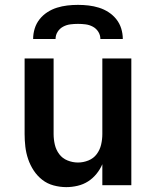

<svg xmlns="http://www.w3.org/2000/svg" viewBox="-20 -760 640 788"><path d="M252 8Q226 8 200 1Q174 -6 153.5 -22Q133 -38 118.5 -60Q104 -82 95.5 -107Q87 -132 84 -158Q81 -184 81 -210V-520H200V-210Q200 -188 205 -166.5Q210 -145 223 -127.5Q236 -110 257 -101.5Q278 -93 300 -93Q322 -93 343 -101.5Q364 -110 377 -127.5Q390 -145 395 -166.5Q400 -188 400 -210V-520H519V0H400V-86Q391 -65 376 -46.5Q361 -28 341.5 -15.5Q322 -3 298.5 2.5Q275 8 252 8ZM116 -600Q116 -622 122.5 -643Q129 -664 142.5 -681Q156 -698 174.5 -710Q193 -722 214 -728.5Q235 -735 256.5 -737.5Q278 -740 300 -740Q322 -740 343.5 -737.5Q365 -735 386 -728.5Q407 -722 425.5 -710Q444 -698 457.5 -681Q471 -664 477.5 -643Q484 -622 484 -600H392Q392 -616 383.5 -629.5Q375 -643 361 -650.5Q347 -658 331.5 -660Q316 -662 300 -662Q284 -662 268.5 -660Q253 -658 239 -650.5Q225 -643 216.5 -629.5Q208 -616 208 -600Z"/></svg>

Font: Iosevka Book
Style: Bold
Weight: 700
Designer: Belleve Invis
Foundry: Belleve Invis
Version: Version 28.0.7; ttfautohint (v1.8.3)